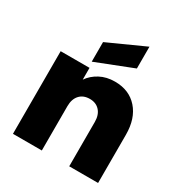

<svg xmlns="http://www.w3.org/2000/svg" viewBox="-193 -987 1071 1129"><g transform="rotate(30 343.0 -422.5)"><path d="M423 -566Q520 -566 577 -501.5Q634 -437 634 -327V0H438V-301Q438 -349 413 -376.5Q388 -404 346 -404Q302 -404 277 -376.5Q252 -349 252 -301V0H56V-561H252V-481Q278 -519 322 -542.5Q366 -566 423 -566ZM495 -697 245 -599V-732L495 -845Z"/></g></svg>

Font: Fz Poppins ExtBd
Style: Regular
Weight: 800
Designer: Ninad Kale (Devanagari), Jonny Pinhorn (Latin)
Foundry: Indian Type Foundry
Version: Vit hóa bi Vntype.Com & FontZin.Com